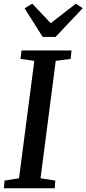

<svg xmlns="http://www.w3.org/2000/svg" viewBox="-20 -1015 466 1035"><path d="M1 0 4.5 -41.5 82.5 -54 165 -687 90.5 -697.5 96 -743H365.5L361 -697.5L280.5 -687L198.5 -54L278 -41.5L275 0ZM210 -816 112.5 -970.5 154 -995Q179 -969 203.8 -942.5Q228.5 -916 253.5 -890Q287 -916 321 -942.5Q355 -969 389 -995L426 -971L279.5 -816Z"/></svg>

Font: Merriweather Medium
Style: Italic
Weight: 500
Italic angle: -7.8°
Version: Version 2.101